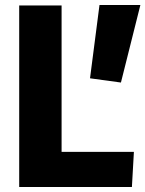

<svg xmlns="http://www.w3.org/2000/svg" viewBox="-20 -750 583 770"><path d="M57 -728H227V-141H517L509 0H57ZM465 -419 341 -436 379 -730H543Z"/></svg>

Font: Murecho
Style: Bold
Weight: 700
Designer: Neil Summerour
Foundry: Positype
Version: Version 1.010; ttfautohint (v1.8.3)